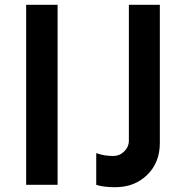

<svg xmlns="http://www.w3.org/2000/svg" viewBox="-20 -770 799 800"><path d="M89 -750H220V0H89ZM460 10Q409 10 381 0V-132Q414 -120 452 -120Q478 -120 497.5 -139Q517 -158 517 -185V-750H646V-174Q646 -93 593.5 -41.5Q541 10 460 10Z"/></svg>

Font: Oakes Grotesk
Style: Bold
Weight: 600
Designer: Samuel Oakes
Foundry: Samuel Oakes
Version: Version 1.000;PS 001.000;hotconv 1.0.88;makeotf.lib2.5.64775